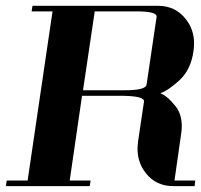

<svg xmlns="http://www.w3.org/2000/svg" viewBox="-20 -635 686 655"><path d="M0 0 2.9 -19H74.2L159.2 -596.2H87.9L90.8 -615.2H519Q578.6 -615.2 613.8 -569.8Q642.1 -534.2 642.1 -486.8Q642.1 -478.5 640.1 -460.9Q631.3 -397.5 592.8 -361.8Q554.2 -326.2 526.9 -316.9Q551.3 -307.6 580.1 -271Q600.1 -245.1 600.1 -204.1Q600.1 -189.5 597.2 -172.9L575.2 -19H646L644 0H571.8Q511.7 0 477.1 -44.9Q449.2 -80.1 449.2 -127.9Q449.2 -136.2 451.2 -153.8L471.2 -288.1Q474.1 -306.6 402.8 -308.1H259.8L217.8 -19H289.1L286.1 0ZM263.2 -327.1H405.8Q477.1 -327.1 480 -346.2L514.2 -577.1Q517.1 -596.2 445.8 -596.2H303.2Z"/></svg>

Font: Hjet
Style: Italic
Weight: 400
Designer: T. Christopher White
Version: Version 1.2